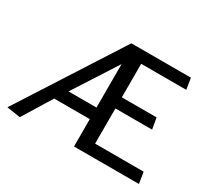

<svg xmlns="http://www.w3.org/2000/svg" viewBox="-139 -888 1185 1106"><g transform="rotate(30 453.5 -335.0)"><path d="M455 0H887L875 -75H552V-309H796L783 -383H552V-606H852L840 -680H444L10 -4L100 10L218 -182H455ZM455 -548V-259H269Z"/></g></svg>

Font: Catamaran Thin Medium
Style: Regular
Weight: 500
Version: Version 2.000